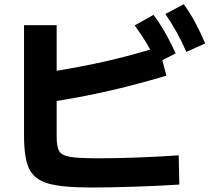

<svg xmlns="http://www.w3.org/2000/svg" viewBox="-20 -837 978 885"><path d="M90.8 -210.9V-720.7H241.2V-510.7Q366.7 -531.7 464.1 -553.7Q561.5 -575.7 672.4 -608.4Q641.6 -664.1 600.6 -719.7L687.5 -768.6Q716.8 -729.5 741 -687Q765.1 -644.5 790 -590.8L728 -559.6L747.1 -488.3Q620.1 -450.2 496.3 -421.4Q372.6 -392.6 241.2 -371.6V-207Q241.2 -159.2 253.4 -139.6Q265.6 -120.1 303.7 -113.8Q341.8 -107.4 434.6 -107.4Q521.5 -107.4 621.8 -111.3Q722.2 -115.2 803.7 -121.1L806.6 13.7Q721.7 19.5 604 23.4Q486.3 27.3 401.4 27.3Q266.6 27.3 202.6 9Q138.7 -9.3 114.7 -58.3Q90.8 -107.4 90.8 -210.9ZM742.2 -772.5 827.1 -817.4Q856 -777.3 879.4 -734.1Q902.8 -690.9 925.8 -636.7L838.9 -597.7Q817.4 -647 794.4 -688.2Q771.5 -729.5 742.2 -772.5Z"/></svg>

Font: Pretendard ExtraBold
Style: Regular
Weight: 800
Designer: Base glyphs from Inter by Rasmus Andersson; Hangeul glyphs from Noto Sans CJK(Source Han Sans) by Jang Soo-young and Kan
Foundry: Kil Hyung-jin
Version: Version 1.309